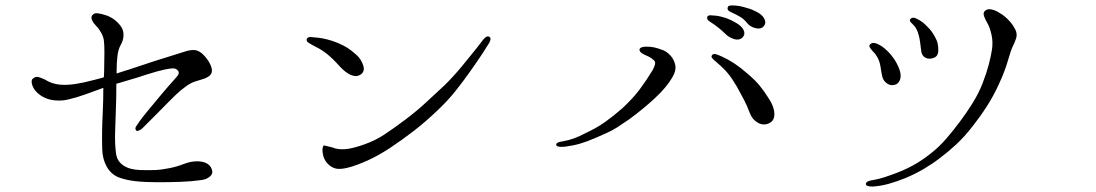

<svg xmlns="http://www.w3.org/2000/svg" viewBox="-20 -702 4040 708"><path d="M130 -350Q152 -335 180.5 -332Q209 -329 235 -336Q261 -342 295 -354Q329 -366 361 -378Q361 -356 360.5 -334Q360 -312 359 -290Q357 -252 356.5 -218.5Q356 -185 357 -151Q358 -116 373 -88.5Q388 -61 415 -49Q443 -38 478.5 -34Q514 -30 560 -30Q606 -30 647 -31.5Q688 -33 722 -38Q741 -40 754 -51Q767 -62 761 -78Q755 -94 739.5 -101Q724 -108 703 -107Q683 -107 657 -97Q631 -87 605 -82Q576 -76 552 -75Q528 -74 498 -75Q459 -76 435.5 -91.5Q412 -107 408 -135Q403 -172 404.5 -217Q406 -262 407 -290Q408 -310 408.5 -338Q409 -366 409 -393Q434 -401 461 -408.5Q488 -416 520 -427Q565 -441 586.5 -445.5Q608 -450 619 -450Q629 -450 636.5 -441Q644 -432 631 -418Q597 -380 569 -346.5Q541 -313 523 -291Q504 -268 495.5 -256Q487 -244 484 -239Q475 -228 483 -220Q486 -218 493 -221Q500 -224 505 -229Q513 -237 525.5 -249.5Q538 -262 563 -287Q589 -313 602 -326.5Q615 -340 631 -355Q647 -370 665 -383Q683 -396 698 -401Q713 -406 727 -410Q741 -414 752 -422Q771 -437 752 -471Q743 -487 729.5 -500.5Q716 -514 701 -517Q686 -519 667 -513.5Q648 -508 621 -499Q594 -491 552 -477.5Q510 -464 460 -447Q447 -443 434.5 -439Q422 -435 410 -431Q410 -433 410 -435Q410 -437 410 -439Q410 -470 413 -495Q416 -520 425 -536Q435 -553 435.5 -572Q436 -591 425 -606Q403 -635 370 -646Q355 -651 340.5 -653Q326 -655 319 -644Q315 -637 320 -626.5Q325 -616 335 -606Q345 -596 353 -581.5Q361 -567 363 -553Q365 -539 365 -508.5Q365 -478 364 -438Q364 -433 363.5 -427.5Q363 -422 363 -417Q343 -411 324 -406.5Q305 -402 289 -398Q225 -384 187 -392Q173 -395 164 -399Q155 -403 147 -408Q139 -412 125 -417Q111 -422 100 -411Q93 -403 100.5 -384Q108 -365 130 -350Z M1783 -567Q1774 -571 1762 -556Q1757 -549 1738 -525Q1719 -501 1682 -456Q1645 -412 1617 -385.5Q1589 -359 1555 -328Q1521 -296 1477.5 -263Q1434 -230 1399 -207Q1365 -184 1322 -169Q1279 -154 1254 -152Q1239 -151 1227 -152.5Q1215 -154 1207 -158L1174 -166Q1167 -159 1170 -137.5Q1173 -116 1186 -101Q1199 -86 1216 -81Q1233 -76 1264 -84Q1295 -92 1335 -110Q1375 -128 1419 -157Q1464 -187 1505.5 -219Q1547 -251 1588 -290Q1629 -328 1658.5 -365Q1688 -402 1714 -439Q1743 -480 1759 -504.5Q1775 -529 1784 -544Q1794 -562 1783 -567ZM1233 -457Q1253 -435 1273 -426Q1293 -417 1308 -426Q1327 -437 1319.5 -460.5Q1312 -484 1294 -500Q1275 -517 1260.5 -526Q1246 -535 1225 -544Q1184 -560 1152 -563Q1136 -565 1125.5 -565.5Q1115 -566 1111 -558Q1109 -550 1117.5 -544.5Q1126 -539 1143 -530Q1166 -519 1186.5 -502.5Q1207 -486 1233 -457Z M2786 -598Q2796 -602 2800.5 -612Q2805 -622 2797 -635Q2790 -648 2771 -658Q2752 -668 2736 -672Q2706 -682 2681 -682Q2677 -682 2672 -681.5Q2667 -681 2665 -678Q2658 -665 2674 -658Q2696 -648 2710 -639.5Q2724 -631 2735 -617Q2745 -605 2760 -600Q2775 -595 2786 -598ZM2706 -557Q2717 -560 2722.5 -570Q2728 -580 2721 -593Q2714 -606 2695.5 -617Q2677 -628 2661 -634Q2630 -645 2607 -645Q2602 -646 2597 -645.5Q2592 -645 2589 -642Q2584 -630 2598 -622Q2617 -610 2631.5 -598Q2646 -586 2656 -576Q2666 -566 2681 -560Q2696 -554 2706 -557ZM2738 -429Q2712 -452 2689.5 -467Q2667 -482 2643 -493Q2630 -499 2620.5 -502Q2611 -505 2606 -499Q2601 -493 2607 -486.5Q2613 -480 2624 -471Q2649 -450 2664.5 -431Q2680 -412 2697 -383Q2713 -354 2724 -333Q2735 -312 2745 -285Q2754 -261 2774.5 -249.5Q2795 -238 2815 -247Q2836 -256 2835.5 -282Q2835 -308 2816 -337Q2798 -366 2781 -386.5Q2764 -407 2738 -429ZM2063 -161Q2094 -165 2119.5 -172.5Q2145 -180 2175 -193Q2200 -204 2219 -212.5Q2238 -221 2256 -232.5Q2274 -244 2300 -262Q2352 -300 2395.5 -340.5Q2439 -381 2460 -418Q2474 -442 2470 -462Q2466 -482 2453 -496.5Q2440 -511 2425 -517Q2404 -525 2391 -527.5Q2378 -530 2364 -530Q2340 -530 2338 -519Q2338 -509 2355 -501Q2365 -497 2373.5 -492.5Q2382 -488 2391 -480Q2398 -474 2395 -463.5Q2392 -453 2387 -444Q2364 -406 2339 -372.5Q2314 -339 2274 -302Q2242 -274 2211 -252Q2180 -230 2139 -211Q2114 -198 2096 -191.5Q2078 -185 2056 -181Q2047 -180 2039 -177Q2031 -174 2031 -169Q2031 -158 2063 -161Z M3173 -24Q3173 -18 3180.5 -16Q3188 -14 3197 -14Q3228 -16 3256.5 -24Q3285 -32 3318 -45Q3356 -61 3388 -80Q3420 -99 3447 -120Q3474 -140 3505 -168.5Q3536 -197 3567 -237Q3596 -274 3620 -311.5Q3644 -349 3664 -393Q3685 -438 3696.5 -478Q3708 -518 3715 -532Q3722 -545 3727 -561Q3732 -577 3724 -593Q3716 -609 3706 -620.5Q3696 -632 3683 -643Q3675 -649 3661.5 -657Q3648 -665 3634.5 -667.5Q3621 -670 3612 -662Q3604 -655 3609 -641.5Q3614 -628 3623 -613Q3631 -598 3636.5 -572.5Q3642 -547 3638 -520Q3634 -494 3626 -463.5Q3618 -433 3603 -394Q3588 -356 3565 -319.5Q3542 -283 3520 -254Q3498 -224 3470.5 -192Q3443 -160 3412 -136Q3381 -111 3346.5 -92Q3312 -73 3269 -58Q3239 -47 3222.5 -43Q3206 -39 3193 -37Q3173 -33 3173 -24ZM3377 -514Q3379 -496 3393 -489Q3407 -482 3424 -489Q3440 -495 3440 -517Q3440 -539 3434 -553Q3422 -580 3407 -596Q3392 -612 3382 -620Q3371 -628 3358.5 -634Q3346 -640 3338 -633Q3332 -627 3338.5 -620Q3345 -613 3351 -607Q3362 -595 3368 -571Q3371 -561 3373 -545.5Q3375 -530 3377 -514ZM3226 -461Q3229 -445 3231 -431Q3233 -417 3238 -408Q3244 -398 3254.5 -392Q3265 -386 3278 -389Q3291 -391 3298 -406Q3305 -421 3297 -445Q3280 -492 3240 -525Q3225 -537 3210.5 -542Q3196 -547 3188 -538Q3183 -533 3189.5 -524Q3196 -515 3202 -509Q3208 -504 3215.5 -490.5Q3223 -477 3226 -461Z"/></svg>

Font: Hannari
Style: Regular
Weight: 400
Version: Version 1.12